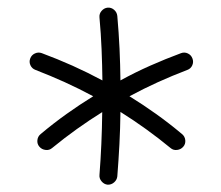

<svg xmlns="http://www.w3.org/2000/svg" viewBox="-20 -701 586 509"><path d="M84.5 -312Q78.1 -319.3 79.1 -329.3Q80.1 -339.4 87.9 -345.7Q121.6 -374 156.5 -398.9Q191.4 -423.8 227.1 -445.8Q189.9 -465.8 151.6 -483.2Q113.3 -500.5 74.2 -515.6Q64.9 -519 60.8 -527.8Q56.6 -536.6 60.1 -545.9Q63.5 -555.2 72.5 -559.3Q81.5 -563.5 90.8 -560.1Q131.8 -544.9 172.1 -526.9Q212.4 -508.8 251.5 -487.8Q251 -528.3 249.3 -570.3Q247.6 -612.3 243.7 -654.8Q242.7 -664.6 249.3 -672.1Q255.9 -679.7 265.1 -680.7Q274.9 -681.6 282.5 -675Q290 -668.5 291 -658.7Q294.9 -614.3 296.9 -572Q298.8 -529.8 299.3 -487.8Q338.4 -509.3 378.7 -527.1Q418.9 -544.9 460 -560.1Q469.2 -563.5 478 -559.3Q486.8 -555.2 490.2 -545.9Q493.7 -536.6 489.7 -527.8Q485.8 -519 476.6 -515.6Q437 -500.5 398.7 -483.2Q360.4 -465.8 323.2 -445.8Q358.9 -423.8 393.8 -398.9Q428.7 -374 462.4 -345.7Q470.2 -339.4 471.2 -329.3Q472.2 -319.3 465.8 -312Q459.5 -304.7 449.5 -303.5Q439.5 -302.2 432.1 -308.6Q368.7 -360.8 299.3 -404.3Q298.8 -360.8 296.6 -318.8Q294.4 -276.9 291 -233.4Q290 -224.1 282.5 -217.5Q274.9 -210.9 265.1 -211.4Q255.9 -212.4 249.3 -220.2Q242.7 -228 243.7 -237.3Q250 -318.4 251 -403.8Q217.3 -382.8 183.8 -358.9Q150.4 -335 118.2 -308.6Q110.8 -302.2 100.8 -303.5Q90.8 -304.7 84.5 -312Z"/></svg>

Font: Mikhak-DS2-FD Light
Style: Regular
Weight: 300
Designer: Amin Abedi
Version: Version 3.2